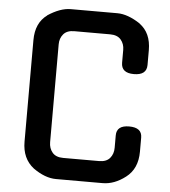

<svg xmlns="http://www.w3.org/2000/svg" viewBox="-55 -844 794 895"><g transform="rotate(5 342.0 -396.5)"><path d="M133 -39Q79 -81 79 -160V-635Q79 -716 133 -755H132Q191 -794 240 -794H458Q507 -794 566 -755H565Q619 -716 619 -635V-566Q619 -518 559 -518Q500 -518 500 -566V-626Q500 -654 483.5 -673.5Q467 -693 433 -693H265Q231 -693 214.5 -673.5Q198 -654 198 -626V-168Q198 -139 214.5 -119.5Q231 -100 265 -100H433Q467 -100 483.5 -119.5Q500 -139 500 -168V-226Q500 -273 559 -273Q619 -273 619 -226V-160Q619 -80 565 -39Q513 1 458 1H240Q189 1 133 -39Z"/></g></svg>

Font: Gugi Cyrillic
Style: Regular
Weight: 400
Foundry: TAE System & Typefaces Co.
Version: Version 3.10 September 15, 2020